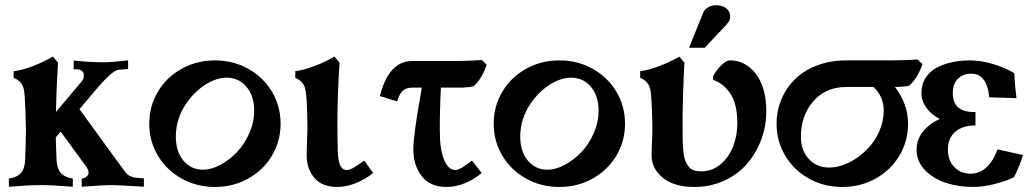

<svg xmlns="http://www.w3.org/2000/svg" viewBox="-20 -726 4016 748"><path d="M14.6 1.5V-30.3Q47.4 -35.2 62.3 -53Q77.1 -70.8 78.1 -106Q81.1 -196.8 81.1 -220.7Q81.1 -238.3 79.1 -294.9Q76.7 -361.8 72.8 -377.9Q65.9 -407.2 39.6 -419.9Q36.6 -421.4 33.2 -422.9V-448.7Q66.4 -452.1 109.4 -469Q152.3 -485.8 186 -505.4L206.1 -481.9Q200.2 -393.1 197.8 -289.6L299.3 -410.2Q306.6 -418.9 306.6 -432.6Q306.6 -438.5 304.7 -442.9Q302.7 -447.3 299.6 -449.7Q296.4 -452.1 292.7 -453.6Q289.1 -455.1 284.7 -455.6Q280.3 -456.1 277.3 -456.1Q274.4 -456.1 270.5 -456.1L267.1 -455.6V-490.2Q331.5 -483.4 387.2 -483.4Q411.1 -483.4 479 -490.7V-457L441.9 -454.1Q417.5 -452.1 354 -377Q347.7 -369.1 325.2 -342.8Q302.7 -316.4 289.6 -300.8L427.2 -111.3Q447.3 -84 469.7 -53.7Q473.1 -49.3 477.1 -45.9Q481 -42.5 486.6 -40.3Q492.2 -38.1 495.8 -36.6Q499.5 -35.2 506.8 -34.2Q514.2 -33.2 517.1 -33Q520 -32.7 529.1 -32Q538.1 -31.2 540.5 -31.2V1.5Q439 -4.9 417.5 -4.9Q382.8 -4.9 298.3 1.5V-30.3Q309.1 -31.2 317.1 -37.8Q325.2 -44.4 325.2 -53.7Q325.2 -64.5 314.5 -78.6Q301.3 -96.7 267.8 -142.8Q234.4 -189 216.3 -213.4Q210 -205.6 197.3 -190.9Q197.8 -181.6 198.2 -162.6Q198.7 -143.6 199.2 -129.4Q199.7 -115.2 200.2 -106Q201.2 -70.8 216.3 -53Q231.4 -35.2 263.7 -30.3V1.5Q184.1 -4.9 139.2 -4.9Q94.2 -4.9 14.6 1.5Z M594.7 -120.4Q561.5 -176.8 561.5 -244.1Q561.5 -311.5 594.7 -367.9Q627.9 -424.3 686.8 -457.5Q745.6 -490.7 817.4 -490.7Q889.2 -490.7 948 -457.5Q1006.8 -424.3 1040 -367.9Q1073.2 -311.5 1073.2 -244.1Q1073.2 -176.8 1040 -120.4Q1006.8 -64 948 -30.8Q889.2 2.4 817.4 2.4Q745.6 2.4 686.8 -30.8Q627.9 -64 594.7 -120.4ZM708 -326.2Q665 -265.6 665 -193.4Q665 -135.7 694.6 -100.3Q724.1 -64.9 771.5 -64.9Q803.2 -64.9 838.4 -83.7Q873.5 -102.5 902.8 -133.1Q932.1 -163.6 951.2 -206.8Q970.2 -250 970.2 -294.9Q970.2 -352.1 940.4 -387.7Q910.6 -423.3 863.3 -423.3Q823.7 -423.3 782 -397.5Q740.2 -371.6 708 -326.2Z M1177.7 -225.6Q1177.7 -255.4 1176.3 -293.5Q1176.3 -298.3 1175.8 -308.1Q1173.8 -369.1 1167 -387.2Q1157.2 -411.6 1130.4 -422.9V-448.7Q1163.6 -452.6 1206.5 -469.2Q1249.5 -485.8 1283.2 -505.4L1302.7 -481.9Q1294.4 -349.1 1294.4 -244.1Q1294.4 -190.9 1295.9 -139.6Q1296.9 -99.6 1305.4 -81.5Q1314 -63.5 1332.5 -63.5Q1349.6 -63.5 1398.9 -100.6L1433.6 -52.2Q1405.3 -28.8 1367.7 -13.2Q1330.1 2.4 1293.5 2.4Q1234.9 2.4 1204.8 -33Q1174.8 -68.4 1174.8 -120.1Q1174.8 -143.6 1176.3 -178.2Q1177.7 -212.9 1177.7 -225.6Z M1786.6 -384.8H1771H1749H1697.8Q1693.4 -313 1693.4 -215.3Q1693.4 -145.5 1709.7 -104.5Q1726.1 -63.5 1754.9 -63.5Q1772 -63.5 1818.8 -100.6L1856.4 -52.2Q1829.1 -28.3 1792.7 -12.9Q1756.3 2.4 1718.8 2.4Q1656.2 2.4 1623.3 -39.3Q1590.3 -81.1 1590.3 -144.5Q1590.3 -200.2 1621.1 -371.1L1620.6 -370.6Q1621.1 -374 1623 -384.8H1586.4Q1563.5 -384.8 1549.8 -373Q1536.1 -361.3 1527.3 -331.1L1460 -351.6Q1494.1 -488.3 1586.4 -488.3H1749Q1807.6 -488.3 1857.4 -492.2L1876 -473.6Q1869.1 -451.7 1855.7 -428.2Q1842.3 -404.8 1824.2 -389.6Q1810.5 -386.2 1786.6 -385.3Z M1936.5 -120.4Q1903.3 -176.8 1903.3 -244.1Q1903.3 -311.5 1936.5 -367.9Q1969.7 -424.3 2028.6 -457.5Q2087.4 -490.7 2159.2 -490.7Q2231 -490.7 2289.8 -457.5Q2348.6 -424.3 2381.8 -367.9Q2415 -311.5 2415 -244.1Q2415 -176.8 2381.8 -120.4Q2348.6 -64 2289.8 -30.8Q2231 2.4 2159.2 2.4Q2087.4 2.4 2028.6 -30.8Q1969.7 -64 1936.5 -120.4ZM2049.8 -326.2Q2006.8 -265.6 2006.8 -193.4Q2006.8 -135.7 2036.4 -100.3Q2065.9 -64.9 2113.3 -64.9Q2145 -64.9 2180.2 -83.7Q2215.3 -102.5 2244.6 -133.1Q2273.9 -163.6 2293 -206.8Q2312 -250 2312 -294.9Q2312 -352.1 2282.2 -387.7Q2252.4 -423.3 2205.1 -423.3Q2165.5 -423.3 2123.8 -397.5Q2082 -371.6 2049.8 -326.2Z M2685.1 2.4Q2606 2.4 2562.3 -33.4Q2518.6 -69.3 2518.6 -120.1Q2518.6 -141.1 2520 -170.9Q2521.5 -200.7 2521.5 -225.6Q2521.5 -253.9 2520 -292.5Q2517.6 -360.4 2513.7 -376.5Q2506.8 -407.2 2480.5 -419.9Q2477.5 -421.4 2474.1 -422.9V-448.7Q2507.3 -452.6 2550.3 -469.2Q2593.3 -485.8 2626.5 -505.4L2646.5 -481.9Q2639.2 -360.4 2639.2 -230Q2639.2 -195.8 2639.6 -176.3Q2640.1 -156.7 2642.6 -134.3Q2645 -111.8 2649.7 -100.1Q2654.3 -88.4 2662.4 -77.6Q2670.4 -66.9 2682.6 -62.7Q2694.8 -58.6 2712.4 -58.6Q2755.9 -58.6 2788.6 -87.2Q2821.3 -115.7 2836.9 -157.7Q2852.5 -199.7 2852.5 -246.1Q2852.5 -319.8 2825.9 -360.4Q2799.3 -400.9 2757.8 -415V-427.7Q2766.1 -446.3 2786.9 -468.5Q2807.6 -490.7 2824.2 -490.7Q2883.8 -490.7 2924.6 -438.2Q2965.3 -385.7 2965.3 -292Q2965.3 -234.9 2945.6 -181.9Q2925.8 -128.9 2890.4 -87.9Q2855 -46.9 2801.5 -22.2Q2748 2.4 2685.1 2.4ZM2725.6 -540H2664.6L2719.7 -677.2Q2724.1 -688 2737.5 -696.8Q2751 -705.6 2770 -705.6Q2793.9 -705.6 2809.3 -693.4Q2824.7 -681.2 2824.7 -661.6Q2824.7 -645 2811 -631.3H2811.5Q2797.4 -616.7 2768.3 -585.7Q2739.3 -554.7 2725.6 -540Z M3483.9 -387.2H3466.8Q3517.6 -319.8 3517.6 -244.1Q3517.6 -176.8 3484.4 -120.4Q3451.2 -64 3392.1 -30.8Q3333 2.4 3261.2 2.4Q3189.5 2.4 3130.6 -30.8Q3071.8 -64 3038.6 -120.4Q3005.4 -176.8 3005.4 -244.1Q3005.4 -294.9 3024.7 -340.1Q3043.9 -385.3 3078.4 -418.7Q3112.8 -452.1 3164.1 -471.4Q3215.3 -490.7 3276.4 -490.7H3457Q3519.5 -491.7 3554.7 -494.1L3573.7 -476.1Q3566.9 -454.6 3553.2 -430.9Q3539.6 -407.2 3521.5 -392.1Q3507.8 -388.7 3483.9 -387.7ZM3422.9 -295.4Q3422.9 -350.1 3382.8 -387.2H3277.3Q3196.8 -387.2 3148.4 -331.3Q3100.1 -275.4 3100.1 -192.9Q3100.1 -140.6 3130.9 -106.9Q3161.6 -73.2 3210.4 -73.2Q3245.6 -73.2 3284.4 -91.3Q3323.2 -109.4 3356.4 -142.6Q3388.7 -174.8 3405.8 -215.1Q3422.9 -255.4 3422.9 -295.4Z M3550.8 -143.1Q3550.8 -182.1 3575.4 -212.9Q3600.1 -243.7 3641.1 -262.7Q3608.4 -279.3 3589.1 -305.9Q3569.8 -332.5 3569.8 -363.3Q3569.8 -397 3585.7 -422.4Q3601.6 -447.8 3628.9 -462.2Q3656.2 -476.6 3689 -483.6Q3721.7 -490.7 3758.8 -490.7Q3801.3 -490.7 3848.6 -476.6Q3896 -462.4 3931.2 -440.9Q3934.1 -389.6 3939.9 -343.8L3834 -346.7Q3830.1 -391.1 3812.5 -415Q3794.9 -439 3764.6 -439Q3731.4 -439 3711.7 -418.9Q3691.9 -398.9 3691.9 -362.8Q3691.9 -327.1 3712.4 -308.3Q3732.9 -289.6 3772.9 -289.6H3780.3V-237.3Q3729.5 -237.3 3701.2 -212.4Q3672.9 -187.5 3672.9 -143.1Q3672.9 -101.1 3697.8 -75.2Q3722.7 -49.3 3761.2 -49.3Q3797.4 -49.3 3824.2 -75.2Q3851.1 -101.1 3866.2 -144L3965.3 -122.1Q3952.6 -79.1 3930.2 -35.2Q3899.4 -20.5 3854.2 -9Q3809.1 2.4 3770 2.4Q3715.3 2.4 3666.5 -13.2Q3617.7 -28.8 3584.2 -62.7Q3550.8 -96.7 3550.8 -143.1Z"/></svg>

Font: Flanker
Style: Bold
Weight: 700
Designer: Flanker
Foundry: Flanker
Version: Version 2.021